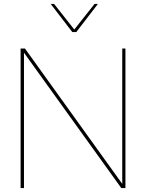

<svg xmlns="http://www.w3.org/2000/svg" viewBox="-20 -949 737 969"><path d="M474 -929 365 -787H345L236 -929H253L355 -800L457 -929ZM84 0V-704H106L597 -21V-704H613V0H592L101 -683V0Z"/></svg>

Font: Prodigy Sans Thin
Style: Regular
Weight: 100
Designer: Wei Huang
Foundry: Wei Huang
Version: Version 1.003; ttfautohint (v1.8.3)